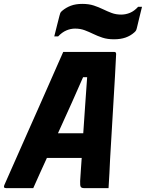

<svg xmlns="http://www.w3.org/2000/svg" viewBox="-31 -967 750 987"><path d="M140 0H0Q-15 0 -9 -15Q-1 -34 17.5 -75Q36 -116 60 -171Q84 -226 112 -288.5Q140 -351 168 -414.5Q196 -478 221 -534.5Q246 -591 265 -634.5Q284 -678 294 -700H557Q566 -700 566 -689Q561 -583 552.5 -446.5Q544 -310 535 -150Q534 -114 531.5 -76.5Q529 -39 527 0H401Q389 0 384.5 -6Q380 -12 381 -36Q383 -68 385 -98Q387 -128 389 -155H210Q194 -120 176.5 -81.5Q159 -43 140 0ZM396 -570Q369 -508 339 -441Q309 -374 267 -282H397Q402 -361 407 -428.5Q412 -496 417 -570ZM592 -892Q615 -892 637 -901Q659 -910 679 -932H699Q692 -904 685 -875Q678 -846 673 -825Q671 -816 668.5 -811Q666 -806 659 -800Q640 -783 614.5 -774Q589 -765 555 -765Q521 -765 495.5 -773.5Q470 -782 448.5 -792.5Q427 -803 404.5 -811.5Q382 -820 355 -820Q332 -820 310 -810.5Q288 -801 268 -780H248Q255 -808 262 -836Q269 -864 275 -887Q277 -895 279 -900Q281 -905 288 -911Q308 -928 333 -937.5Q358 -947 392 -947Q426 -947 451.5 -938.5Q477 -930 498.5 -919.5Q520 -909 542.5 -900.5Q565 -892 592 -892Z"/></svg>

Font: Recursive Sn Lnr St XBd
Style: Italic
Weight: 800
Italic angle: -15°
Version: Version 1.079;hotconv 1.0.112;makeotfexe 2.5.65598; ttfautoh